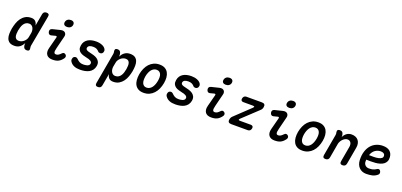

<svg xmlns="http://www.w3.org/2000/svg" viewBox="28 -1992 7143 3410"><g transform="rotate(20 3600.0 -287.0)"><path d="M456 -98Q453 -85 454 -72.5Q455 -60 458 -47Q463 -18 451.5 -4Q440 10 411 10Q382 10 366.5 -4Q351 -18 345 -47Q342 -59 342 -73.5Q342 -88 344 -101Q330 -76 314 -56Q298 -36 278 -21Q258 -6 232.5 2Q207 10 175 10Q116 10 82.5 -12.5Q49 -35 34.5 -73.5Q20 -112 21 -161.5Q22 -211 31 -264Q41 -316 59 -369Q77 -422 108 -464.5Q139 -507 184 -533.5Q229 -560 294 -560Q346 -560 373 -532Q400 -504 408 -457L448 -682Q453 -712 469.5 -726Q486 -740 515 -740Q544 -740 556.5 -726Q569 -712 563 -682ZM220 -99Q245 -99 269.5 -109Q294 -119 314 -136.5Q334 -154 348.5 -177Q363 -200 367 -227L382 -307Q386 -332 382.5 -357.5Q379 -383 368 -404Q357 -425 338 -438Q319 -451 294 -451Q256 -451 231 -434.5Q206 -418 189 -391.5Q172 -365 163 -332.5Q154 -300 147 -267Q142 -234 141 -203.5Q140 -173 147 -150Q154 -127 171.5 -113Q189 -99 220 -99Z M730 -388Q706 -382 690 -394Q674 -406 668 -432Q663 -458 673 -475Q683 -492 710 -499L856 -535Q884 -542 905.5 -537.5Q927 -533 940 -520Q953 -507 957.5 -487Q962 -467 955 -443L897 -211Q888 -176 886 -154.5Q884 -133 888.5 -121Q893 -109 902 -104Q911 -99 924 -99Q949 -99 971 -113Q993 -127 1014 -150Q1032 -170 1049.5 -170.5Q1067 -171 1084 -157Q1101 -142 1101.5 -122Q1102 -102 1087 -83Q1068 -58 1048 -40Q1028 -22 1005 -11Q982 0 955 5Q928 10 894 10Q858 10 830 -1Q802 -12 785.5 -34Q769 -56 764.5 -88.5Q760 -121 772 -165L829 -384Q833 -397 826.5 -404Q820 -411 808 -408ZM941 -624Q905 -624 887 -642.5Q869 -661 875 -693Q881 -726 905.5 -745Q930 -764 966 -764Q1003 -764 1020.5 -745Q1038 -726 1033 -693Q1027 -661 1002.5 -642.5Q978 -624 941 -624Z M1419 10Q1387 10 1359.5 6Q1332 2 1309 -7Q1286 -16 1266 -30.5Q1246 -45 1231 -67Q1222 -79 1218 -93.5Q1214 -108 1218 -124Q1222 -150 1237.5 -162Q1253 -174 1273 -174Q1282 -174 1291.5 -170.5Q1301 -167 1310 -158Q1336 -131 1365 -114Q1394 -97 1437 -97Q1455 -97 1475 -99Q1495 -101 1513 -107Q1531 -113 1544 -124Q1557 -135 1560 -154Q1563 -172 1554.5 -184.5Q1546 -197 1530.5 -206.5Q1515 -216 1496.5 -221.5Q1478 -227 1460 -230Q1426 -238 1391 -248Q1356 -258 1330 -276.5Q1304 -295 1291 -325Q1278 -355 1286 -403Q1293 -445 1313.5 -474.5Q1334 -504 1365 -523Q1396 -542 1435 -551Q1474 -560 1519 -560Q1582 -560 1631.5 -540Q1681 -520 1702 -483Q1707 -473 1709.5 -462.5Q1712 -452 1709 -439Q1706 -416 1690.5 -402Q1675 -388 1653 -388Q1642 -388 1630 -392Q1618 -396 1610 -407Q1594 -426 1568.5 -439.5Q1543 -453 1500 -453Q1481 -453 1463.5 -450Q1446 -447 1433 -440.5Q1420 -434 1412 -424Q1404 -414 1401 -400Q1398 -384 1404.5 -373Q1411 -362 1422.5 -355Q1434 -348 1449.5 -343.5Q1465 -339 1479 -336Q1516 -328 1554.5 -316.5Q1593 -305 1622.5 -285Q1652 -265 1668 -233Q1684 -201 1676 -152Q1667 -105 1643 -74Q1619 -43 1584 -24.5Q1549 -6 1506 2Q1463 10 1419 10Z M1990 -446Q2003 -470 2019.5 -491Q2036 -512 2057 -527.5Q2078 -543 2104 -551.5Q2130 -560 2162 -560Q2221 -560 2254.5 -537.5Q2288 -515 2302.5 -476.5Q2317 -438 2316 -389Q2315 -340 2306 -286Q2296 -234 2278 -181.5Q2260 -129 2229 -86.5Q2198 -44 2153 -17Q2108 10 2043 10Q1991 10 1964 -18Q1937 -46 1929 -93L1889 132Q1884 162 1867 176Q1850 190 1821 190Q1792 190 1780.5 176Q1769 162 1774 132L1878 -452Q1881 -465 1880 -477.5Q1879 -490 1876 -503Q1871 -532 1882.5 -546Q1894 -560 1923 -560Q1952 -560 1967.5 -546Q1983 -532 1989 -503Q1993 -491 1992.5 -474.5Q1992 -458 1990 -446ZM2117 -451Q2092 -451 2067.5 -441Q2043 -431 2023 -413.5Q2003 -396 1988.5 -373Q1974 -350 1970 -323L1955 -243Q1951 -218 1954.5 -192.5Q1958 -167 1969 -146Q1980 -125 1999 -112Q2018 -99 2043 -99Q2081 -99 2106 -115.5Q2131 -132 2148 -158.5Q2165 -185 2174.5 -218Q2184 -251 2190 -283Q2195 -316 2196 -346.5Q2197 -377 2190 -400Q2183 -423 2165.5 -437Q2148 -451 2117 -451Z M2618 10Q2558 10 2518 -12Q2478 -34 2456 -73Q2434 -112 2429.5 -164Q2425 -216 2435 -276Q2446 -335 2469 -387Q2492 -439 2527.5 -477.5Q2563 -516 2611 -538Q2659 -560 2719 -560Q2779 -560 2819 -538Q2859 -516 2881 -477.5Q2903 -439 2908 -387.5Q2913 -336 2902 -276Q2891 -216 2868 -164Q2845 -112 2809 -73Q2773 -34 2725.5 -12Q2678 10 2618 10ZM2637 -95Q2667 -95 2692 -109Q2717 -123 2735.5 -147Q2754 -171 2767 -204Q2780 -237 2787 -276Q2794 -314 2793 -347Q2792 -380 2781.5 -403.5Q2771 -427 2751 -441Q2731 -455 2700 -455Q2670 -455 2645 -441Q2620 -427 2601.5 -403Q2583 -379 2570 -346Q2557 -313 2550 -275Q2544 -237 2545 -204Q2546 -171 2556.5 -147Q2567 -123 2586.5 -109Q2606 -95 2637 -95Z M3219 10Q3187 10 3159.5 6Q3132 2 3109 -7Q3086 -16 3066 -30.5Q3046 -45 3031 -67Q3022 -79 3018 -93.5Q3014 -108 3018 -124Q3022 -150 3037.5 -162Q3053 -174 3073 -174Q3082 -174 3091.5 -170.5Q3101 -167 3110 -158Q3136 -131 3165 -114Q3194 -97 3237 -97Q3255 -97 3275 -99Q3295 -101 3313 -107Q3331 -113 3344 -124Q3357 -135 3360 -154Q3363 -172 3354.5 -184.5Q3346 -197 3330.5 -206.5Q3315 -216 3296.5 -221.5Q3278 -227 3260 -230Q3226 -238 3191 -248Q3156 -258 3130 -276.5Q3104 -295 3091 -325Q3078 -355 3086 -403Q3093 -445 3113.5 -474.5Q3134 -504 3165 -523Q3196 -542 3235 -551Q3274 -560 3319 -560Q3382 -560 3431.5 -540Q3481 -520 3502 -483Q3507 -473 3509.5 -462.5Q3512 -452 3509 -439Q3506 -416 3490.5 -402Q3475 -388 3453 -388Q3442 -388 3430 -392Q3418 -396 3410 -407Q3394 -426 3368.5 -439.5Q3343 -453 3300 -453Q3281 -453 3263.5 -450Q3246 -447 3233 -440.5Q3220 -434 3212 -424Q3204 -414 3201 -400Q3198 -384 3204.5 -373Q3211 -362 3222.5 -355Q3234 -348 3249.5 -343.5Q3265 -339 3279 -336Q3316 -328 3354.5 -316.5Q3393 -305 3422.5 -285Q3452 -265 3468 -233Q3484 -201 3476 -152Q3467 -105 3443 -74Q3419 -43 3384 -24.5Q3349 -6 3306 2Q3263 10 3219 10Z M3730 -388Q3706 -382 3690 -394Q3674 -406 3668 -432Q3663 -458 3673 -475Q3683 -492 3710 -499L3856 -535Q3884 -542 3905.5 -537.5Q3927 -533 3940 -520Q3953 -507 3957.5 -487Q3962 -467 3955 -443L3897 -211Q3888 -176 3886 -154.5Q3884 -133 3888.5 -121Q3893 -109 3902 -104Q3911 -99 3924 -99Q3949 -99 3971 -113Q3993 -127 4014 -150Q4032 -170 4049.5 -170.5Q4067 -171 4084 -157Q4101 -142 4101.5 -122Q4102 -102 4087 -83Q4068 -58 4048 -40Q4028 -22 4005 -11Q3982 0 3955 5Q3928 10 3894 10Q3858 10 3830 -1Q3802 -12 3785.5 -34Q3769 -56 3764.5 -88.5Q3760 -121 3772 -165L3829 -384Q3833 -397 3826.5 -404Q3820 -411 3808 -408ZM3941 -624Q3905 -624 3887 -642.5Q3869 -661 3875 -693Q3881 -726 3905.5 -745Q3930 -764 3966 -764Q4003 -764 4020.5 -745Q4038 -726 4033 -693Q4027 -661 4002.5 -642.5Q3978 -624 3941 -624Z M4273 0Q4237 0 4222 -17.5Q4207 -35 4214 -70Q4217 -89 4225.5 -104.5Q4234 -120 4249 -134L4534 -404Q4542 -412 4546 -417.5Q4550 -423 4551 -427Q4552 -434 4545 -437.5Q4538 -441 4523 -441H4341Q4315 -441 4304 -455.5Q4293 -470 4298 -495Q4303 -521 4319 -535.5Q4335 -550 4360 -550H4653Q4689 -550 4704 -532.5Q4719 -515 4712 -480Q4709 -461 4700.5 -445Q4692 -429 4677 -416L4389 -146Q4381 -138 4377.5 -132.5Q4374 -127 4373 -122Q4371 -116 4378 -112.5Q4385 -109 4399 -109H4605Q4630 -109 4641.5 -94.5Q4653 -80 4648 -55Q4643 -29 4627 -14.5Q4611 0 4586 0Z M4930 -388Q4906 -382 4890 -394Q4874 -406 4868 -432Q4863 -458 4873 -475Q4883 -492 4910 -499L5056 -535Q5084 -542 5105.5 -537.5Q5127 -533 5140 -520Q5153 -507 5157.5 -487Q5162 -467 5155 -443L5097 -211Q5088 -176 5086 -154.5Q5084 -133 5088.5 -121Q5093 -109 5102 -104Q5111 -99 5124 -99Q5149 -99 5171 -113Q5193 -127 5214 -150Q5232 -170 5249.5 -170.5Q5267 -171 5284 -157Q5301 -142 5301.5 -122Q5302 -102 5287 -83Q5268 -58 5248 -40Q5228 -22 5205 -11Q5182 0 5155 5Q5128 10 5094 10Q5058 10 5030 -1Q5002 -12 4985.5 -34Q4969 -56 4964.5 -88.5Q4960 -121 4972 -165L5029 -384Q5033 -397 5026.5 -404Q5020 -411 5008 -408ZM5141 -624Q5105 -624 5087 -642.5Q5069 -661 5075 -693Q5081 -726 5105.5 -745Q5130 -764 5166 -764Q5203 -764 5220.5 -745Q5238 -726 5233 -693Q5227 -661 5202.5 -642.5Q5178 -624 5141 -624Z M5618 10Q5558 10 5518 -12Q5478 -34 5456 -73Q5434 -112 5429.5 -164Q5425 -216 5435 -276Q5446 -335 5469 -387Q5492 -439 5527.5 -477.5Q5563 -516 5611 -538Q5659 -560 5719 -560Q5779 -560 5819 -538Q5859 -516 5881 -477.5Q5903 -439 5908 -387.5Q5913 -336 5902 -276Q5891 -216 5868 -164Q5845 -112 5809 -73Q5773 -34 5725.5 -12Q5678 10 5618 10ZM5637 -95Q5667 -95 5692 -109Q5717 -123 5735.5 -147Q5754 -171 5767 -204Q5780 -237 5787 -276Q5794 -314 5793 -347Q5792 -380 5781.5 -403.5Q5771 -427 5751 -441Q5731 -455 5700 -455Q5670 -455 5645 -441Q5620 -427 5601.5 -403Q5583 -379 5570 -346Q5557 -313 5550 -275Q5544 -237 5545 -204Q5546 -171 5556.5 -147Q5567 -123 5586.5 -109Q5606 -95 5637 -95Z M6126 -560Q6155 -560 6170.5 -546Q6186 -532 6192 -503Q6195 -491 6195.5 -478Q6196 -465 6194 -453Q6218 -504 6257 -532Q6296 -560 6348 -560Q6392 -560 6424.5 -545.5Q6457 -531 6477 -505Q6497 -479 6504 -443Q6511 -407 6503 -364L6447 -48Q6442 -18 6425.5 -4Q6409 10 6379 10Q6350 10 6338.5 -4Q6327 -18 6332 -48L6383 -336Q6387 -358 6385 -379Q6383 -400 6374 -416Q6365 -432 6349.5 -442Q6334 -452 6309 -452Q6284 -452 6261 -439Q6238 -426 6219.5 -406.5Q6201 -387 6188.5 -363Q6176 -339 6172 -316L6125 -48Q6120 -18 6103 -4Q6086 10 6057 10Q6027 10 6015.5 -4Q6004 -18 6009 -48L6081 -452Q6083 -465 6082.5 -477.5Q6082 -490 6078 -503Q6073 -532 6085 -546Q6097 -560 6126 -560Z M7040 -127Q7055 -104 7052 -82.5Q7049 -61 7031 -48Q6987 -12 6937 -1Q6887 10 6824 10Q6784 10 6750.5 -3.5Q6717 -17 6692 -42Q6667 -67 6653 -102Q6639 -137 6637 -179Q6633 -272 6655 -343.5Q6677 -415 6718.5 -463Q6760 -511 6817 -535.5Q6874 -560 6940 -560Q7025 -560 7071 -521Q7117 -482 7122 -410Q7125 -363 7109.5 -330.5Q7094 -298 7065.5 -277.5Q7037 -257 6998.5 -245.5Q6960 -234 6917 -230Q6874 -226 6829 -226.5Q6784 -227 6743 -228Q6742 -219 6742 -209V-188Q6742 -167 6750.5 -150Q6759 -133 6772 -121Q6785 -109 6802.5 -103Q6820 -97 6839 -97Q6862 -97 6879.5 -99Q6897 -101 6913 -105Q6929 -109 6943.5 -116Q6958 -123 6974 -133Q6992 -146 7010 -145.5Q7028 -145 7040 -127ZM6761 -320Q6807 -318 6853.5 -319Q6900 -320 6937 -328Q6974 -336 6996 -353Q7018 -370 7015 -401Q7014 -414 7008 -424Q7002 -434 6991.5 -441Q6981 -448 6966.5 -451.5Q6952 -455 6934 -455Q6909 -455 6883 -447Q6857 -439 6833.5 -423Q6810 -407 6791.5 -381.5Q6773 -356 6761 -320Z"/></g></svg>

Font: Maple Mono NL SemiBold
Style: Italic
Weight: 600
Italic angle: -10°
Monospace: yes
Designer: subframe7536
Version: Version 7.000